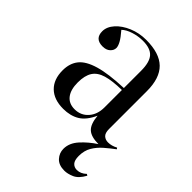

<svg xmlns="http://www.w3.org/2000/svg" viewBox="-218 -631 966 966"><g transform="rotate(45 264.5 -148.5)"><path d="M418 230Q378 230 357.5 207.5Q337 185 337 155Q337 114 369.5 78Q402 42 445 14Q393 14 369.5 -7.5Q346 -29 341 -84Q316 -29 280 -7.5Q244 14 194 14Q128 14 91.5 -21.5Q55 -57 55 -121Q55 -171 81 -203.5Q107 -236 168.5 -254Q230 -272 336 -276V-398Q336 -460 312.5 -486Q289 -512 236 -512Q202 -512 169.5 -501.5Q137 -491 120 -474Q146 -444 156.5 -424.5Q167 -405 167 -392Q167 -375 152.5 -361.5Q138 -348 112 -348Q57 -348 57 -401Q57 -433 83 -462Q109 -491 152 -509Q195 -527 244 -527Q339 -527 384 -483Q429 -439 429 -347V-77Q429 -49 441.5 -37.5Q454 -26 473 -26Q498 -26 524 -40L529 -33Q502 -13 476 9.5Q450 32 433.5 60Q417 88 417 126Q417 157 429 170Q441 183 460 183Q487 183 510 161L518 166Q496 206 468.5 218Q441 230 418 230ZM236 -25Q280 -25 308 -56.5Q336 -88 336 -138V-262Q269 -261 228.5 -249Q188 -237 170 -209Q152 -181 152 -132Q152 -81 173.5 -53Q195 -25 236 -25Z"/></g></svg>

Font: Display Regular
Style: Regular
Weight: 400
Designer: Latin by Veronika Burian and Jose Scaglione. Greek by Irene Vlachou. Cyrillic by Vera Evstafieva.
Foundry: TypeTogether
Version: Version 3.002